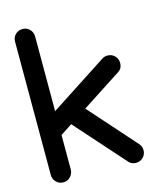

<svg xmlns="http://www.w3.org/2000/svg" viewBox="-116 -863 779 945"><g transform="rotate(-15 273.5 -390.5)"><path d="M38.1 -51.3V-730Q38.1 -752 52.7 -766.6Q67.4 -781.2 89.4 -781.2Q110.4 -781.2 125 -766.6Q139.6 -752 140.1 -730V-349.1L432.1 -539.1Q444.3 -546.9 459.5 -546.9Q470.2 -546.9 479.5 -543Q488.8 -539.1 495.6 -532.2Q502.9 -525.4 506.8 -515.6Q510.7 -506.3 510.7 -496.1Q510.7 -468.8 491.2 -455.6L286.6 -322.8L496.6 -86.4Q510.7 -70.8 510.7 -50.8Q510.7 -40.5 506.8 -31.2Q502.9 -21.5 495.6 -14.6Q488.8 -7.8 479.5 -3.9Q470.2 0 459.5 0Q439 0 425.3 -13.2L199.7 -266.6L140.1 -227.5V-51.3Q139.6 -30.3 125 -15.1Q110.4 0 89.4 0Q67.4 0 52.7 -15.1Q38.1 -30.3 38.1 -51.3Z"/></g></svg>

Font: Comfortaa
Style: Bold
Weight: 700
Designer: Johan Aakerlund
Foundry: Johan Aakerlund
Version: Version 2.001; ttfautohint (v1.4.1)